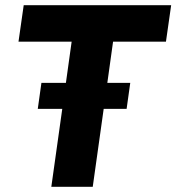

<svg xmlns="http://www.w3.org/2000/svg" viewBox="-20 -717 677 737"><path d="M177 0H336L378 -299H466L480 -399H392L414 -557H617L637 -697H71L51 -557H255L233 -399H139L125 -299H219Z"/></svg>

Font: HK Grotesk Black
Style: Italic
Weight: 900
Italic angle: -16°
Designer: Alfredo Marco Pradil
Foundry: Hanken Design Co.
Version: Version 3.001;FEAKit 1.0